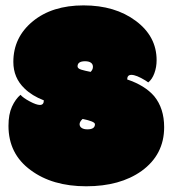

<svg xmlns="http://www.w3.org/2000/svg" viewBox="-20 -666 625 695"><path d="M260.7 -425.8Q260.7 -418 274.2 -413.8Q287.6 -409.7 308.1 -405.8Q316.4 -414.1 316.4 -424.1Q316.4 -434.1 308.8 -439.2Q301.3 -444.3 288.1 -444.3Q260.7 -444.3 260.7 -425.8ZM278.8 -235.4Q268.1 -225.1 268.1 -216.6Q268.1 -208 275.6 -202.9Q283.2 -197.8 296.4 -197.8Q323.7 -197.8 323.7 -216.3Q323.7 -226.6 278.8 -235.4ZM124.5 -286.1Q138.7 -286.1 138.7 -302.7Q95.7 -319.3 68.8 -345.7Q28.3 -384.3 28.3 -441.9Q28.3 -530.8 98.4 -588.6Q168.5 -646.5 282.5 -646.5Q396.5 -646.5 471.7 -590.3Q546.9 -534.2 546.9 -448.2Q546.9 -422.9 538.8 -400.9Q530.8 -378.9 516.6 -367.7Q510.7 -371.1 505.9 -375Q473.1 -395 455.6 -395Q440.4 -395 440.4 -378.4Q504.4 -356.9 538.1 -317.9Q574.2 -273.9 574.2 -205.6Q574.2 -106 492.2 -46.9Q414.6 8.3 292 8.3Q169.4 8.3 90.8 -50.3Q10.7 -108.9 10.7 -210.4Q10.7 -252.4 23.4 -280Q36.1 -307.6 54.2 -322.8Q64 -311.5 87.9 -298.8Q111.8 -286.1 124.5 -286.1Z"/></svg>

Font: Modak
Style: Regular
Weight: 400
Version: Version 1.036;PS Version 1.000;hotconv 1.0.79;makeotf.lib2.5